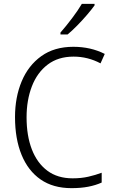

<svg xmlns="http://www.w3.org/2000/svg" viewBox="-20 -967 592 997"><path d="M362 -673Q282 -673 227.5 -631.5Q173 -590 145.5 -518.5Q118 -447 118 -358Q118 -262 145.5 -191Q173 -120 226 -80.5Q279 -41 357 -41Q402 -41 439 -49.5Q476 -58 508 -70V-19Q477 -5 438.5 2.5Q400 10 351 10Q256 10 191 -35Q126 -80 92 -163Q58 -246 58 -359Q58 -462 92.5 -544.5Q127 -627 194.5 -675.5Q262 -724 361 -724Q451 -724 524 -687L502 -638Q436 -673 362 -673ZM471 -939Q456 -918 432 -890Q408 -862 381 -834.5Q354 -807 331 -788H294V-798Q323 -831 354 -872Q385 -913 405 -947H471Z"/></svg>

Font: Noto Sans Myanmar UI SemiCondensed Light
Style: Regular
Weight: 300
Width: 4
Designer: Monotype Design Team
Foundry: Monotype Imaging Inc.
Version: Version 2.103; ttfautohint (v1.8.4.7-5d5b)